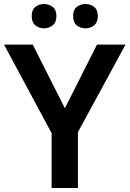

<svg xmlns="http://www.w3.org/2000/svg" viewBox="-20 -936 645 956"><path d="M303 -397 463 -714H605L368 -278V0H237V-273L0 -714H143ZM138 -856Q138 -887 156 -901.5Q174 -916 199 -916Q224 -916 242.5 -901.5Q261 -887 261 -856Q261 -825 242.5 -810Q224 -795 199 -795Q174 -795 156 -810Q138 -825 138 -856ZM344 -856Q344 -887 362 -901.5Q380 -916 406 -916Q431 -916 449 -901.5Q467 -887 467 -856Q467 -825 449 -810Q431 -795 406 -795Q380 -795 362 -810Q344 -825 344 -856Z"/></svg>

Font: Noto Sans Syriac Eastern SemiBold
Style: Regular
Weight: 600
Designer: Patrick Giasson and the Monotype Design Team
Foundry: Monotype Imaging Inc.
Version: Version 3.001